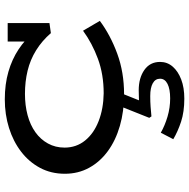

<svg xmlns="http://www.w3.org/2000/svg" viewBox="-14 -509 788 800"><g transform="rotate(-90 380.0 -109.0)"><path d="M387 14Q316 14 255.5 -3.5Q195 -21 150.5 -53.5Q106 -86 81 -131.5Q56 -177 56 -233Q56 -290 80.5 -336Q105 -382 148 -415Q191 -448 247 -465.5Q303 -483 366 -483Q429 -483 481 -468Q533 -453 574.5 -425.5Q616 -398 645 -362H607V-471H684V-297L642 -291Q610 -328 570.5 -352.5Q531 -377 485.5 -388Q440 -399 389 -399Q341 -399 300 -388Q259 -377 229 -355.5Q199 -334 182 -303Q165 -272 165 -234Q165 -185 194.5 -148.5Q224 -112 275.5 -92Q327 -72 391 -71Q470 -71 535 -95Q600 -119 652 -157L693 -87Q634 -43 556.5 -14.5Q479 14 387 14ZM369 265Q314 265 273 251.5Q232 238 200 219L227 167Q257 184 294 195Q331 206 370 206Q409 206 430.5 195Q452 184 452 164Q452 144 433 133.5Q414 123 380 123Q355 123 335 124.5Q315 126 295 128L289 119L342 -14H398L362 76Q372 76 383 75.5Q394 75 404 75Q455 75 488.5 98.5Q522 122 522 164Q522 194 502.5 216.5Q483 239 449 252Q415 265 369 265Z"/></g></svg>

Font: BioRhyme SemiExpanded
Style: Regular
Weight: 400
Width: 6
Designer: Aoife Mooney
Foundry: Aoife Mooney Type
Version: Version 1.600;gftools[0.9.33]